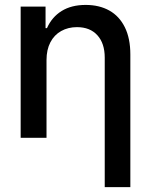

<svg xmlns="http://www.w3.org/2000/svg" viewBox="-20 -557 610 776"><path d="M168 0H63.5V-530.3H164.1V-443.4H169.9Q189.5 -487.8 229 -512.5Q268.6 -537.1 326.2 -537.1Q381.3 -537.1 421.9 -514.4Q462.4 -491.7 484.6 -446.8Q506.8 -401.9 506.8 -336.9V199.2H403.3V-324.2Q403.3 -381.8 373.5 -414.6Q343.8 -447.3 291 -447.3Q255.4 -447.3 227.3 -431.6Q199.2 -416 183.6 -386Q168 -356 168 -314.5Z"/></svg>

Font: Pretendard GOV Medium
Style: Regular
Weight: 500
Designer: Base glyphs from Inter by Rasmus Andersson; Hangeul glyphs from Noto Sans CJK(Source Han Sans) by Jang Soo-young and Kan
Foundry: Kil Hyung-jin
Version: Version 1.309